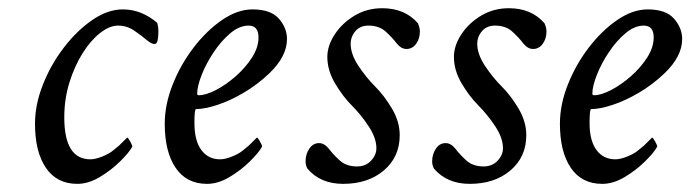

<svg xmlns="http://www.w3.org/2000/svg" viewBox="-20 -448 1704 474"><path d="M283.2 -424.8Q329.1 -424.8 368.2 -391.6Q371.1 -379.9 371.1 -372.1Q371.1 -342.3 363.8 -339.8Q356.4 -337.4 343 -348.6Q329.6 -359.9 311.5 -372.3Q293.5 -384.8 271.5 -384.8Q250.5 -384.8 227.3 -366.7Q204.1 -348.6 184.1 -316.9Q164.1 -285.2 151.4 -244.4Q138.7 -203.6 138.7 -158.2Q138.7 -54.7 203.1 -54.7Q215.3 -54.7 232.4 -61.5Q249.5 -68.4 258.8 -76.2Q268.6 -84.5 269.5 -85Q270.5 -85.4 273.4 -88.1Q276.4 -90.8 291 -105.5L293.9 -108.4Q295.9 -108.4 301.3 -99.1Q306.6 -89.8 306.6 -85.9Q297.9 -70.3 275.6 -48.6Q253.4 -26.9 225.6 -10.5Q197.8 5.9 170.9 5.9Q120.1 5.9 93.3 -33.7Q66.4 -73.2 66.4 -142.6Q66.4 -189.5 85.9 -239Q105.5 -288.6 137.7 -330.6Q169.9 -372.6 208 -398.7Q246.1 -424.8 283.2 -424.8Z M603.5 -424.8Q648.4 -424.8 668.5 -401.9Q688.5 -378.9 688.5 -351.6Q688.5 -308.6 644.5 -266.6Q615.2 -238.8 581.5 -219Q547.9 -199.2 516.6 -189Q485.4 -178.7 463.9 -178.7Q460 -178.7 460 -144.5Q460 -100.6 477.1 -77.6Q494.1 -54.7 523.4 -54.7Q535.6 -54.7 552.7 -61.5Q569.8 -68.4 579.1 -76.2Q588.9 -84.5 589.8 -85Q590.8 -85.4 593.8 -88.1Q596.7 -90.8 611.3 -105.5L614.3 -108.4Q616.2 -108.4 621.6 -99.1Q627 -89.8 627 -85.9Q618.2 -70.3 595.9 -48.6Q573.7 -26.9 545.9 -10.5Q518.1 5.9 491.2 5.9Q440.4 5.9 413.6 -33.7Q386.7 -73.2 386.7 -142.6Q386.7 -189.5 406.2 -239Q425.8 -288.6 458 -330.6Q490.2 -372.6 528.3 -398.7Q566.4 -424.8 603.5 -424.8ZM593.8 -384.8Q570.8 -384.8 548.3 -365.7Q525.9 -346.7 507.3 -318.8Q488.8 -291 477.8 -262.9Q466.8 -234.9 466.8 -216.8Q466.8 -212.9 470.7 -212.9Q488.3 -212.9 513.2 -225.8Q538.1 -238.8 562 -259.8Q585.9 -280.8 602.1 -305.9Q618.2 -331.1 618.2 -355.5Q618.2 -384.8 593.8 -384.8Z M923.8 -427.7Q979.5 -427.7 1011.7 -390.6Q1016.6 -379.4 1016.6 -370.1Q1016.6 -352.5 1007.3 -339.8Q998 -327.1 983.4 -327.1Q970.2 -327.1 959 -341.3Q948.2 -355.5 932.1 -370.1Q916 -384.8 889.6 -384.8Q869.1 -384.8 857.4 -371.1Q845.7 -357.4 845.7 -339.8Q845.7 -314.5 864.7 -285.6Q883.8 -256.8 906.2 -234.4Q928.7 -211.9 947.8 -179.7Q966.8 -147.5 966.8 -114.3Q966.8 -60.5 927.7 -27.3Q888.7 5.9 827.1 5.9Q771.5 5.9 739.3 -31.2Q734.4 -39.1 734.4 -49.8Q734.4 -67.4 743.7 -81.1Q752.9 -94.7 767.6 -94.7Q780.8 -94.7 792 -80.6Q802.7 -66.4 818.8 -51.8Q835 -37.1 861.3 -37.1Q882.8 -37.1 896 -51.3Q909.2 -65.4 909.2 -82Q909.2 -107.4 890.1 -136.2Q871.1 -165 848.6 -187.5Q826.2 -210 807.1 -242.2Q788.1 -274.4 788.1 -307.6Q788.1 -335 806.2 -362.8Q824.2 -390.6 855 -409.2Q885.7 -427.7 923.8 -427.7Z M1236.3 -427.7Q1292 -427.7 1324.2 -390.6Q1329.1 -379.4 1329.1 -370.1Q1329.1 -352.5 1319.8 -339.8Q1310.5 -327.1 1295.9 -327.1Q1282.7 -327.1 1271.5 -341.3Q1260.7 -355.5 1244.6 -370.1Q1228.5 -384.8 1202.1 -384.8Q1181.6 -384.8 1169.9 -371.1Q1158.2 -357.4 1158.2 -339.8Q1158.2 -314.5 1177.2 -285.6Q1196.3 -256.8 1218.8 -234.4Q1241.2 -211.9 1260.3 -179.7Q1279.3 -147.5 1279.3 -114.3Q1279.3 -60.5 1240.2 -27.3Q1201.2 5.9 1139.6 5.9Q1084 5.9 1051.8 -31.2Q1046.9 -39.1 1046.9 -49.8Q1046.9 -67.4 1056.2 -81.1Q1065.4 -94.7 1080.1 -94.7Q1093.3 -94.7 1104.5 -80.6Q1115.2 -66.4 1131.3 -51.8Q1147.5 -37.1 1173.8 -37.1Q1195.3 -37.1 1208.5 -51.3Q1221.7 -65.4 1221.7 -82Q1221.7 -107.4 1202.6 -136.2Q1183.6 -165 1161.1 -187.5Q1138.7 -210 1119.6 -242.2Q1100.6 -274.4 1100.6 -307.6Q1100.6 -335 1118.7 -362.8Q1136.7 -390.6 1167.5 -409.2Q1198.2 -427.7 1236.3 -427.7Z M1579.1 -424.8Q1624 -424.8 1644 -401.9Q1664.1 -378.9 1664.1 -351.6Q1664.1 -308.6 1620.1 -266.6Q1590.8 -238.8 1557.1 -219Q1523.4 -199.2 1492.2 -189Q1460.9 -178.7 1439.5 -178.7Q1435.5 -178.7 1435.5 -144.5Q1435.5 -100.6 1452.6 -77.6Q1469.7 -54.7 1499 -54.7Q1511.2 -54.7 1528.3 -61.5Q1545.4 -68.4 1554.7 -76.2Q1564.5 -84.5 1565.4 -85Q1566.4 -85.4 1569.3 -88.1Q1572.3 -90.8 1586.9 -105.5L1589.8 -108.4Q1591.8 -108.4 1597.2 -99.1Q1602.5 -89.8 1602.5 -85.9Q1593.8 -70.3 1571.5 -48.6Q1549.3 -26.9 1521.5 -10.5Q1493.7 5.9 1466.8 5.9Q1416 5.9 1389.2 -33.7Q1362.3 -73.2 1362.3 -142.6Q1362.3 -189.5 1381.8 -239Q1401.4 -288.6 1433.6 -330.6Q1465.8 -372.6 1503.9 -398.7Q1542 -424.8 1579.1 -424.8ZM1569.3 -384.8Q1546.4 -384.8 1523.9 -365.7Q1501.5 -346.7 1482.9 -318.8Q1464.4 -291 1453.4 -262.9Q1442.4 -234.9 1442.4 -216.8Q1442.4 -212.9 1446.3 -212.9Q1463.9 -212.9 1488.8 -225.8Q1513.7 -238.8 1537.6 -259.8Q1561.5 -280.8 1577.6 -305.9Q1593.8 -331.1 1593.8 -355.5Q1593.8 -384.8 1569.3 -384.8Z"/></svg>

Font: Metal
Style: Regular
Weight: 400
Designer: Danh Hong
Version: Version 8.002; ttfautohint (v1.8.3)